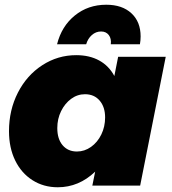

<svg xmlns="http://www.w3.org/2000/svg" viewBox="-20 -784 728 811"><path d="M18 -230Q18 -319 55.5 -392.5Q93 -466 158.5 -508.5Q224 -551 302 -551Q358 -551 399 -528.5Q440 -506 463 -463L479 -544H680L572 0H370L382 -59Q313 7 224 7Q164 7 117 -23Q70 -53 44 -106.5Q18 -160 18 -230ZM424 -288Q424 -332 401 -359Q378 -386 339 -386Q307 -386 280.5 -366.5Q254 -347 238 -314.5Q222 -282 222 -243Q222 -197 244.5 -170.5Q267 -144 305 -144Q337 -144 364.5 -163.5Q392 -183 408 -216Q424 -249 424 -288ZM407 -651Q385 -651 368 -636Q351 -621 344 -597H221Q240 -673 296 -718.5Q352 -764 429 -764Q496 -764 535 -728Q574 -692 574 -630Q574 -614 571 -597H448Q451 -621 439.5 -636Q428 -651 407 -651Z"/></svg>

Font: Gontserrat ExtraBold
Style: Italic
Weight: 800
Italic angle: -11.3°
Designer: Julieta Ulanovsky
Foundry: Julieta Ulanovsky
Version: Version 6.001